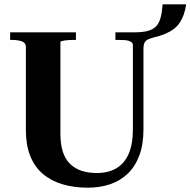

<svg xmlns="http://www.w3.org/2000/svg" viewBox="-20 -860 883 890"><path d="M100 -256V-641Q100 -662 81 -668.5Q62 -675 35 -675H27V-710H332V-675H323Q313 -675 301.5 -674.5Q290 -674 280.5 -672.5Q271 -671 265.5 -669.5Q260 -668 260 -665V-241Q260 -191 271.5 -156Q283 -121 305.5 -99.5Q328 -78 359 -68Q390 -58 429 -58Q481 -58 518.5 -79.5Q556 -101 576 -146Q596 -191 596 -261V-652Q596 -658 591.5 -662.5Q587 -667 579 -670Q571 -673 559 -674Q547 -675 532 -675H515V-710H599Q638 -710 662.5 -716Q687 -722 702 -736.5Q717 -751 724 -776.5Q731 -802 734 -840H843Q839 -813 831.5 -792Q824 -771 812.5 -754Q801 -737 784 -724.5Q767 -712 744 -702.5Q721 -693 691 -686Q676 -682 665.5 -677Q655 -672 650 -662Q645 -652 645 -632V-261Q645 -190 625.5 -138.5Q606 -87 571 -54Q536 -21 489 -5.5Q442 10 387 10Q322 10 269 -6Q216 -22 178 -54.5Q140 -87 120 -137.5Q100 -188 100 -256Z"/></svg>

Font: Roboto Serif 144pt SemiBold
Style: Regular
Weight: 600
Version: Version 1.008